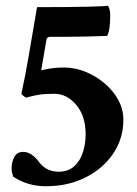

<svg xmlns="http://www.w3.org/2000/svg" viewBox="-20 -648 478 671"><path d="M140.6 2.9Q77.1 2.9 26.4 -30.3Q20.5 -46.9 20.5 -58.6Q20.5 -81.1 29.8 -99.1Q39.1 -117.2 61.5 -117.2Q89.8 -117.2 116.2 -82Q141.6 -47.9 184.6 -47.9Q217.8 -47.9 238.8 -66.4Q259.8 -85 269.5 -115.2Q279.3 -145.5 279.3 -178.7Q279.3 -242.2 246.6 -281.2Q213.9 -320.3 169.9 -320.3Q136.7 -320.3 116.2 -316.9Q95.7 -313.5 82 -309.6L71.3 -306.6Q60.5 -312.5 54.7 -320.3Q68.4 -381.8 81.5 -459.5Q94.7 -537.1 109.4 -623Q222.7 -623 284.7 -624.5Q346.7 -626 357.4 -627.9Q365.2 -615.2 365.2 -594.7Q365.2 -542 354.5 -522.5Q273.4 -519.5 221.2 -519.5Q168.9 -519.5 155.3 -519.5Q144.5 -518.6 142.6 -510.7L124 -402.3Q163.1 -412.1 203.1 -412.1Q241.2 -412.1 277.8 -397.5Q314.5 -382.8 344.7 -357.4Q375 -332 393.1 -299.3Q411.1 -266.6 411.1 -229.5Q411.1 -163.1 375 -110.4Q338.9 -57.6 277.8 -27.3Q216.8 2.9 140.6 2.9Z"/></svg>

Font: Crimson Text
Style: Bold
Weight: 700
Designer: Sebastian Kosch
Foundry: Sebastian Kosch
Version: Version 1.100